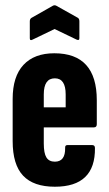

<svg xmlns="http://www.w3.org/2000/svg" viewBox="-20 -702 414 728"><path d="M188 6Q107 6 67.5 -36Q28 -78 28 -167V-327Q28 -412 69 -456Q110 -500 186 -500Q347 -500 347 -322V-231Q347 -219 336 -219H146V-158Q146 -121 156 -105Q166 -89 188 -89Q228 -89 227 -141Q226 -152 236 -152H329Q340 -152 340 -141Q342 6 188 6ZM146 -295H229V-344Q229 -405 188 -405Q146 -405 146 -344ZM104 -552Q93 -546 93 -557V-621Q93 -630 99 -634L180 -680Q187 -684 194 -680L276 -634Q281 -630 281 -621V-557Q281 -547 270 -552L187 -592Z"/></svg>

Font: Sofia Sans Extra Condensed ExtraBold
Style: Regular
Weight: 800
Designer: Botio Nikoltchev, Ani Petrova
Foundry: lettersoup
Version: Version 4.101; ttfautohint (v1.8.4.7-5d5b)